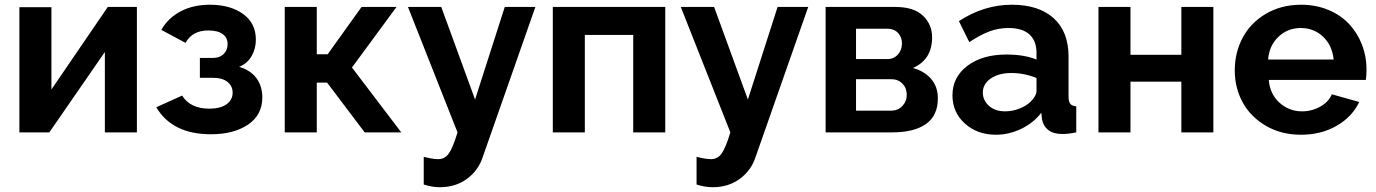

<svg xmlns="http://www.w3.org/2000/svg" viewBox="-20 -553 5748 802"><path d="M61 0V-522.9H194.8V-179.2L430.2 -523.9H551.8V0H418V-335.9L186 0Z M860.8 7.8Q699.7 7.8 632.8 -105L740.7 -153.8Q774.9 -99.1 854 -99.1Q900.4 -99.1 926 -117.2Q951.7 -135.3 951.7 -166Q951.7 -193.8 930.2 -210.9Q908.7 -228 868.7 -228H814.9V-311H869.6Q897.5 -311 914.1 -327.1Q930.7 -343.3 930.7 -369.1Q930.7 -395.5 910.2 -410.6Q889.6 -425.8 849.6 -425.8Q783.7 -425.8 754.9 -374L653.8 -428.2Q682.1 -478 734.6 -505.6Q787.1 -533.2 856.9 -533.2Q941.9 -533.2 995.4 -494.6Q1048.8 -456.1 1048.8 -387.2Q1048.8 -350.1 1031.2 -319.1Q1013.7 -288.1 979 -273.9Q1026.4 -259.8 1051 -226.6Q1075.7 -193.4 1075.7 -146Q1075.7 -72.8 1016.1 -32.5Q956.5 7.8 860.8 7.8Z M1169.4 0V-523.9H1303.2V-326.2H1348.6L1490.2 -523.9H1636.2L1450.2 -271L1656.2 0H1503.4L1346.2 -208H1303.2V0Z M1750 102.1Q1788.1 111.8 1810.1 111.8Q1837.4 111.8 1854.2 88.9Q1871.1 65.9 1891.1 0L1684.1 -523.9H1823.2L1964.4 -137.2L2088.4 -523.9H2216.3L1996.1 104Q1977.5 159.7 1930.2 194.3Q1882.8 229 1817.4 229Q1784.2 229 1750 217.8Z M2289.1 0V-523.9H2758.8V0H2625V-407.2H2422.9V0Z M2889.6 102.1Q2927.7 111.8 2949.7 111.8Q2977.1 111.8 2993.9 88.9Q3010.7 65.9 3030.8 0L2823.7 -523.9H2962.9L3104 -137.2L3228 -523.9H3356L3135.7 104Q3117.2 159.7 3069.8 194.3Q3022.5 229 2957 229Q2923.8 229 2889.6 217.8Z M3428.7 0V-523.9H3720.7Q3796.9 -523.9 3835.2 -487.5Q3873.5 -451.2 3873.5 -397Q3873.5 -304.2 3793.5 -269Q3841.3 -255.9 3869.4 -223.4Q3897.5 -190.9 3897.5 -142.1Q3897.5 -69.8 3847.7 -34.9Q3797.9 0 3706.5 0ZM3555.7 -306.2H3686.5Q3713.4 -306.2 3730.5 -325.2Q3747.6 -344.2 3747.6 -372.1Q3747.6 -397.9 3731 -415.5Q3714.4 -433.1 3687.5 -433.1H3555.7ZM3555.7 -90.8H3702.6Q3730.5 -90.8 3749 -110.1Q3767.6 -129.4 3767.6 -157.2Q3767.6 -185.1 3749.5 -203.6Q3731.4 -222.2 3703.6 -222.2H3555.7Z M3958.5 -154.8Q3958.5 -231 4021 -278.1Q4083.5 -325.2 4183.6 -325.2Q4258.8 -325.2 4309.6 -304.2V-332Q4309.6 -382.3 4280 -409.2Q4250.5 -436 4192.4 -436Q4150.4 -436 4112.3 -421.6Q4074.2 -407.2 4028.8 -377L3985.4 -464.8Q4090.3 -533.2 4206.5 -533.2Q4318.8 -533.2 4381.1 -477.1Q4443.4 -420.9 4443.4 -316.9V-149.9Q4443.4 -128.4 4450.7 -119.4Q4458 -110.4 4475.6 -108.9V0Q4441.9 6.8 4418.5 6.8Q4379.9 6.8 4358.6 -10Q4337.4 -26.9 4332.5 -55.2L4329.6 -82Q4295.9 -38.6 4244.9 -14.4Q4193.8 9.8 4140.6 9.8Q4062 9.8 4010.3 -37.1Q3958.5 -84 3958.5 -154.8ZM4284.7 -127.9Q4309.6 -152.8 4309.6 -173.8V-227.1Q4258.3 -248 4204.6 -248Q4151.9 -248 4118.7 -225.3Q4085.4 -202.6 4085.4 -166Q4085.4 -134.3 4110.8 -111.1Q4136.2 -87.9 4178.7 -87.9Q4208.5 -87.9 4237.1 -98.9Q4265.6 -109.9 4284.7 -127.9Z M4568.4 0V-523.9H4702.1V-324.2H4914.6V-523.9H5048.3V0H4914.6V-211.9H4702.1V0Z M5414.1 9.8Q5332 9.8 5268.1 -27.3Q5204.1 -64.5 5170.9 -125.2Q5137.7 -186 5137.7 -258.8Q5137.7 -333.5 5170.9 -395.8Q5204.1 -458 5268.1 -495.6Q5332 -533.2 5415 -533.2Q5477.5 -533.2 5529.5 -511.2Q5581.5 -489.3 5616 -451.9Q5650.4 -414.6 5669.2 -366.2Q5688 -317.9 5688 -264.2Q5688 -236.3 5685.1 -219.2H5279.8Q5284.7 -159.7 5324.7 -123.8Q5364.7 -87.9 5418.9 -87.9Q5459.5 -87.9 5494.9 -107.7Q5530.3 -127.4 5543 -159.2L5657.7 -127Q5628.4 -65.4 5563.7 -27.8Q5499 9.8 5414.1 9.8ZM5276.9 -304.2H5550.8Q5544.9 -363.3 5506.6 -399.7Q5468.3 -436 5413.1 -436Q5358.9 -436 5320.3 -399.4Q5281.7 -362.8 5276.9 -304.2Z"/></svg>

Font: Rawline
Style: Bold
Weight: 700
Designer: Matt McInerney, Pablo Impallari, Rodrigo Fuenzalida
Foundry: Matt McInerney, Pablo Impallari, Rodrigo Fuenzalida
Version: Version 4.020;PS 004.020;hotconv 1.0.88;makeotf.lib2.5.64775